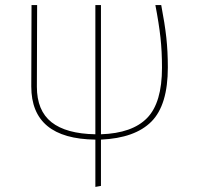

<svg xmlns="http://www.w3.org/2000/svg" viewBox="-20 -539 773 755"><path d="M377 10V192L355 196V10Q103 7 103 -199L104 -519H126L125 -198Q125 -104 182.5 -58.5Q240 -13 355 -11V-519H377V-11Q500 -15 558.5 -75Q617 -135 617 -273Q617 -337 611 -391.5Q605 -446 591 -519H614Q628 -446 634 -391.5Q640 -337 640 -274Q640 -126 575.5 -61Q511 4 377 10Z"/></svg>

Font: Fira Sans Thin
Style: Regular
Weight: 100
Designer: bBox Type GmbH & Carrois Corporate GbR & Edenspiekermann AG
Foundry: bBox Type GmbH & Carrois Corporate GbR & Edenspiekermann AG
Version: Version 4.301